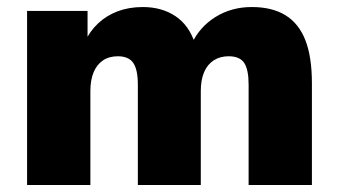

<svg xmlns="http://www.w3.org/2000/svg" viewBox="-20 -526 962 546"><path d="M57 0V-495H229V-406H221Q235 -437 259 -459.5Q283 -482 315 -494Q347 -506 386 -506Q440 -506 479 -480Q518 -454 535 -401H525Q547 -449 592.5 -477.5Q638 -506 696 -506Q754 -506 792 -482.5Q830 -459 848.5 -411.5Q867 -364 867 -289V0H687V-285Q687 -328 674.5 -347Q662 -366 630 -366Q606 -366 588 -354.5Q570 -343 560.5 -321Q551 -299 551 -267V0H372V-285Q372 -328 359 -347Q346 -366 315 -366Q290 -366 272.5 -354Q255 -342 246 -320Q237 -298 237 -267V0Z"/></svg>

Font: Nunito Sans 11pt Black
Style: Regular
Weight: 900
Version: Version 3.101;gftools[0.9.27]